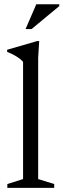

<svg xmlns="http://www.w3.org/2000/svg" viewBox="-20 -908 306 928"><path d="M164.5 -42.5 242 -18.5V0H15.5V-18.5L91.5 -42.5V-609Q85 -617 74.5 -625Q64 -633 49 -641.2Q34 -649.5 14.5 -657.5V-667.5L159.5 -709.5H169.5L164.5 -629.5ZM103.5 -767.5 155.5 -887.5H266.5V-878.5L132.5 -767.5Z"/></svg>

Font: Newsreader 16pt
Style: Regular
Weight: 400
Designer: Hugues Gentile
Foundry: Production Type
Version: Version 1.003